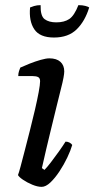

<svg xmlns="http://www.w3.org/2000/svg" viewBox="-20 -727 367 747"><path d="M142 0Q126 0 105.5 -8.5Q85 -17 69 -28Q53 -39 50 -46Q53 -53 60 -79Q67 -105 76.5 -142Q86 -179 96.5 -220Q107 -261 116 -300Q125 -339 130.5 -368.5Q136 -398 136 -411Q136 -423 128.5 -427Q121 -431 107 -431H51Q51 -441 54 -450.5Q57 -460 59 -464Q74 -471 95.5 -479.5Q117 -488 138 -494Q159 -500 172 -500Q200 -500 215 -486.5Q230 -473 230 -449Q230 -441 227 -424.5Q224 -408 217 -381Q210 -354 200 -312.5Q190 -271 175.5 -212Q161 -153 143 -73L153 -66Q163 -76 178 -95.5Q193 -115 209 -137.5Q225 -160 235 -176Q244 -176 251 -172Q258 -168 261 -163Q255 -142 242 -114.5Q229 -87 211.5 -60.5Q194 -34 176 -17Q158 0 142 0ZM190 -581Q135 -581 113.5 -613Q92 -645 97 -698Q101 -700 112.5 -703.5Q124 -707 138 -707Q137 -665 153.5 -652.5Q170 -640 199 -640Q230 -640 249.5 -653Q269 -666 285 -707Q301 -707 312 -704Q323 -701 327 -698Q311 -645 278.5 -613Q246 -581 190 -581Z"/></svg>

Font: Texturina Medium
Style: Italic
Weight: 500
Italic angle: -11°
Designer: Guillermo Torres Carreño
Foundry: Omnibus-Type
Version: Version 1.002